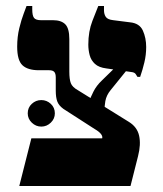

<svg xmlns="http://www.w3.org/2000/svg" viewBox="-20 -617 542 637"><path d="M44 0 84 -158H319Q321 -165 314.5 -173Q308 -181 294 -189L190 -256Q175 -267 170 -280.5Q165 -294 165 -316V-360Q165 -373 160 -378.5Q155 -384 143 -384H109Q72 -384 54.5 -400.5Q37 -417 37 -462Q37 -495 44 -523.5Q51 -552 58.5 -571.5Q66 -591 68 -597H87V-586Q87 -565 93 -557.5Q99 -550 116 -550H156Q183 -550 196.5 -536.5Q210 -523 210 -487V-379Q210 -354 215 -341Q220 -328 238 -318L407 -213Q435 -196 441.5 -167Q448 -138 438 -99L413 0ZM328 -255 277 -283Q280 -293 290 -313Q300 -333 318 -350L361 -392L402 -386L347 -318Q333 -301 329.5 -281.5Q326 -262 328 -255ZM436 -362Q434 -366 430 -371.5Q426 -377 416 -378L333 -390Q308 -393 295 -405Q282 -417 277.5 -434Q273 -451 273 -469Q273 -513 286.5 -547.5Q300 -582 306 -597H325V-583Q325 -570 331 -561Q337 -552 356 -550L411 -543Q443 -540 454 -515.5Q465 -491 465 -461Q465 -435 459 -410Q453 -385 445 -362ZM117 -197Q99 -197 85.5 -210Q72 -223 72 -241Q72 -260 85.5 -272.5Q99 -285 117 -285Q135 -285 148.5 -272.5Q162 -260 162 -241Q162 -223 148.5 -210Q135 -197 117 -197Z"/></svg>

Font: Frank Ruhl Libre
Style: Bold
Weight: 700
Designer: Yanek Iontef
Foundry: Fontef
Version: Version 6.004